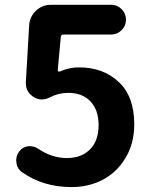

<svg xmlns="http://www.w3.org/2000/svg" viewBox="-20 -760 629 794"><path d="M276.4 13.7Q157.2 13.7 70.3 -48.8Q49.8 -63.5 47.9 -88.9Q46.9 -92.8 46.9 -95.7Q46.9 -117.2 59.6 -133.8Q73.2 -152.3 96.7 -155.3Q100.6 -155.3 103.5 -155.3Q123 -155.3 138.7 -144.5Q194.3 -106.4 256.8 -106.4Q316.4 -106.4 352.1 -142.1Q387.7 -177.7 387.7 -242.2Q387.7 -305.7 354 -340.8Q320.3 -376 262.7 -376Q221.7 -376 186.5 -357.4Q168.9 -348.6 152.3 -348.6Q134.8 -348.6 118.2 -359.4Q86.9 -379.9 86.9 -416Q86.9 -418.9 86.9 -420.9L100.6 -655.3Q102.5 -690.4 128.4 -715.3Q154.3 -740.2 190.4 -740.2H439.5Q464.8 -740.2 482.9 -722.2Q501 -704.1 501 -678.7Q501 -653.3 482.9 -635.3Q464.8 -617.2 439.5 -617.2H242.2Q232.4 -617.2 231.4 -607.4L218.8 -469.7Q218.8 -466.8 221.2 -464.8Q223.6 -462.9 226.6 -463.9Q265.6 -481.4 306.6 -481.4Q406.2 -481.4 470.7 -421.4Q535.2 -361.3 535.2 -246.1Q535.2 -166 498.5 -106Q461.9 -45.9 403.8 -16.1Q345.7 13.7 276.4 13.7Z"/></svg>

Font: Gen Jyuu GothicX Bold
Style: Bold
Weight: 700
Designer: Ryoko NISHIZUKA (kana &amp; ideographs); Paul D. Hunt (Latin, Greek &amp; Cyrillic); Wenlong ZHANG (bopomofo); Sandoll C
Version: Version 1.058.20140828